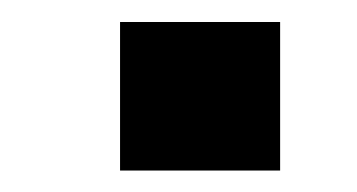

<svg xmlns="http://www.w3.org/2000/svg" viewBox="-20 -432 331 178"><path d="M91.3 -273.9V-411.6H239.7V-273.9Z"/></svg>

Font: Ride
Style: Bold
Weight: 700
Version: Version 3.000